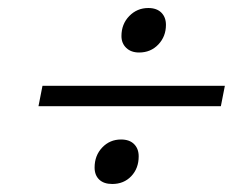

<svg xmlns="http://www.w3.org/2000/svg" viewBox="-20 -573 599 479"><path d="M283 -483Q283 -513 302.5 -533Q322 -553 350 -553Q371 -553 382.5 -541.5Q394 -530 394 -511Q394 -482 375 -462Q356 -442 327 -442Q307 -442 295 -453.5Q283 -465 283 -483ZM86 -359H541L531 -308H76ZM216 -155Q216 -185 235 -205Q254 -225 282 -225Q303 -225 314.5 -213.5Q326 -202 326 -183Q326 -153 307.5 -133.5Q289 -114 260 -114Q239 -114 227.5 -125Q216 -136 216 -155Z"/></svg>

Font: Taviraj
Style: Italic
Weight: 400
Italic angle: -12°
Designer: Katatrad Team
Foundry: CadsonDemak
Version: Version 1.001